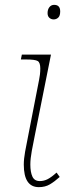

<svg xmlns="http://www.w3.org/2000/svg" viewBox="-20 -761 290 791"><path d="M201 -681Q191 -681 183.5 -687.5Q176 -694 176 -707Q176 -722 183.5 -731.5Q191 -741 203 -741Q228 -741 228 -714Q228 -696 220 -688.5Q212 -681 201 -681ZM140 10Q78 10 78 -83Q78 -106 83.5 -136.5Q89 -167 96 -201L141 -432Q143 -441 144.5 -453.5Q146 -466 146 -479Q146 -503 135.5 -509.5Q125 -516 87 -516H66L70 -536H190L123 -201Q117 -172 111 -139.5Q105 -107 105 -83Q105 -52 113.5 -33.5Q122 -15 144 -15Q161 -15 176.5 -23Q192 -31 213 -50L226 -32Q205 -13 185.5 -1.5Q166 10 140 10Z"/></svg>

Font: Noto Serif Thin
Style: Italic
Weight: 100
Italic angle: -12°
Designer: Monotype Design Team
Foundry: Monotype Imaging Inc.
Version: Version 2.014; ttfautohint (v1.8.4.7-5d5b)